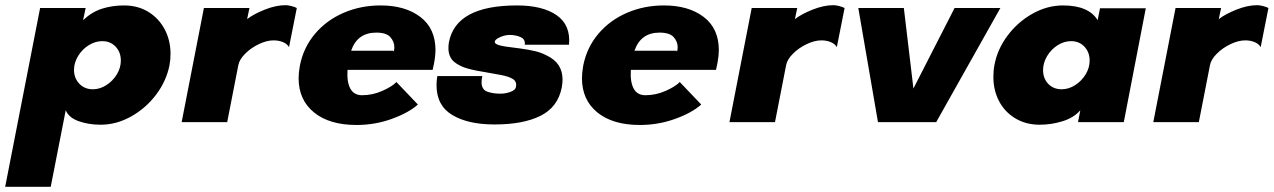

<svg xmlns="http://www.w3.org/2000/svg" viewBox="-78 -472 4925 742"><path d="M77 -441H253L243 -394Q277 -426 316.5 -438.5Q356 -451 401 -451Q455 -451 495.5 -426Q536 -401 558.5 -358.5Q581 -316 581 -264Q581 -240 577 -220Q565 -159 525.5 -106.5Q486 -54 429 -22Q372 10 311 10Q265 10 226.5 -3.5Q188 -17 176 -46L118 250H-58ZM281 -127Q308 -127 333 -143Q358 -159 373.5 -184.5Q389 -210 389 -238Q389 -270 369 -291.5Q349 -313 317 -313Q290 -313 264.5 -297Q239 -281 223.5 -255Q208 -229 208 -202Q208 -170 228.5 -148.5Q249 -127 281 -127Z M710 -441H886L877 -398Q901 -417 944.5 -434.5Q988 -452 1026 -452Q1035 -452 1048.5 -448.5Q1062 -445 1069 -441L1039 -290Q1031 -303 1015 -309.5Q999 -316 979 -316Q953 -316 922.5 -301.5Q892 -287 869.5 -264.5Q847 -242 843 -220L800 0H624Z M1076 -170Q1076 -191 1081 -219Q1095 -289 1139.5 -341.5Q1184 -394 1250 -422.5Q1316 -451 1393 -451Q1488 -451 1546.5 -406.5Q1605 -362 1605 -278Q1605 -258 1600 -230L1594 -202H1265Q1262 -155 1276 -129.5Q1290 -104 1321 -104Q1362 -104 1400 -121Q1438 -138 1454 -155L1537 -68Q1501 -36 1436 -12.5Q1371 11 1300 11Q1195 11 1135.5 -37.5Q1076 -86 1076 -170ZM1442 -276Q1442 -273 1443 -273Q1444 -274 1445 -278.5Q1446 -283 1446 -289Q1446 -311 1430.5 -328.5Q1415 -346 1376 -346Q1303 -346 1279 -276Z M1609 -143Q1609 -160 1612 -178H1786Q1783 -165 1783 -155Q1783 -126 1804.5 -118Q1826 -110 1856 -110Q1876 -110 1895 -117Q1914 -124 1916 -136Q1920 -156 1905 -166Q1890 -176 1859 -182L1809 -191Q1758 -199 1728 -207.5Q1698 -216 1677 -233Q1655 -252 1655 -286Q1655 -300 1657 -309Q1684 -451 1920 -451Q2019 -451 2073.5 -413Q2128 -375 2121 -299H1950Q1953 -320 1934 -328.5Q1915 -337 1892 -337Q1873 -337 1853.5 -328Q1834 -319 1834 -310Q1834 -302 1852 -297Q1870 -292 1907 -288L1930 -285Q1966 -280 1989.5 -274.5Q2013 -269 2034 -258Q2096 -229 2096 -165Q2096 -151 2093 -134Q2078 -58 2011 -24.5Q1944 9 1833 9Q1731 9 1670 -27.5Q1609 -64 1609 -143Z M2171 -170Q2171 -191 2176 -219Q2190 -289 2234.5 -341.5Q2279 -394 2345 -422.5Q2411 -451 2488 -451Q2583 -451 2641.5 -406.5Q2700 -362 2700 -278Q2700 -258 2695 -230L2689 -202H2360Q2357 -155 2371 -129.5Q2385 -104 2416 -104Q2457 -104 2495 -121Q2533 -138 2549 -155L2632 -68Q2596 -36 2531 -12.5Q2466 11 2395 11Q2290 11 2230.5 -37.5Q2171 -86 2171 -170ZM2537 -276Q2537 -273 2538 -273Q2539 -274 2540 -278.5Q2541 -283 2541 -289Q2541 -311 2525.5 -328.5Q2510 -346 2471 -346Q2398 -346 2374 -276Z M2827 -441H3003L2994 -398Q3018 -417 3061.5 -434.5Q3105 -452 3143 -452Q3152 -452 3165.5 -448.5Q3179 -445 3186 -441L3156 -290Q3148 -303 3132 -309.5Q3116 -316 3096 -316Q3070 -316 3039.5 -301.5Q3009 -287 2986.5 -264.5Q2964 -242 2960 -220L2917 0H2741Z M3239 -441H3415L3452 -130L3611 -441H3788L3540 0H3315Z M3761 -175Q3761 -200 3765 -220Q3776 -281 3815.5 -334Q3855 -387 3912 -419Q3969 -451 4030 -451Q4129 -451 4164 -394L4173 -440H4350L4265 0H4088L4097 -46Q4072 -17 4028.5 -3.5Q3985 10 3940 10Q3887 10 3846 -14.5Q3805 -39 3783 -81Q3761 -123 3761 -175ZM4025 -127Q4052 -127 4077 -143Q4102 -159 4117.5 -184.5Q4133 -210 4133 -238Q4133 -270 4113 -291.5Q4093 -313 4061 -313Q4034 -313 4009 -297Q3984 -281 3968.5 -255Q3953 -229 3953 -201Q3953 -169 3973 -148Q3993 -127 4025 -127Z M4465 -441H4641L4632 -398Q4656 -417 4699.5 -434.5Q4743 -452 4781 -452Q4790 -452 4803.5 -448.5Q4817 -445 4824 -441L4794 -290Q4786 -303 4770 -309.5Q4754 -316 4734 -316Q4708 -316 4677.5 -301.5Q4647 -287 4624.5 -264.5Q4602 -242 4598 -220L4555 0H4379Z"/></svg>

Font: Teachers ExtraBold
Style: Italic
Weight: 800
Designer: Alfredo Marco Pradil & Chank Diesel
Version: Version 0.009